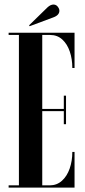

<svg xmlns="http://www.w3.org/2000/svg" viewBox="-20 -848 384 868"><path d="M19 0V-10H65.5V-690H19V-700H317V-540.5H307Q307 -581 295.5 -615Q284 -649 261.5 -669.5Q239 -690 206.5 -690H171V-355.5H268.5V-415.5H278.5V-286.5H268.5V-345.5H171V-10H204.5Q237 -10 260 -30.8Q283 -51.5 295 -86Q307 -120.5 307 -161H317V0ZM114 -729.5 111.5 -733.5 194.5 -814.5Q208.5 -827.5 222 -827.5Q236.5 -827.5 245 -812Q248.5 -806 248.5 -799.5Q248.5 -779 220 -769Z"/></svg>

Font: Imbue 100pt SemiBold
Style: Regular
Weight: 600
Designer: Tyler Finck
Foundry: Etcetera Type Company
Version: Version 1.102; ttfautohint (v1.8.3)